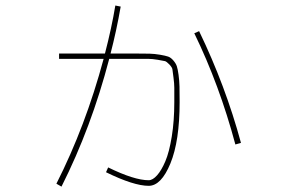

<svg xmlns="http://www.w3.org/2000/svg" viewBox="-20 -654 1040 703"><path d="M709 -540Q805.7 -339.8 862.3 -130.9L841.8 -125Q783.2 -343.8 691.4 -532.2ZM475.6 -458Q508.8 -458 527.3 -457.5Q545.9 -457 565.9 -453.6Q585.9 -450.2 595.7 -446.8Q605.5 -443.4 614.7 -432.6Q624 -421.9 627.4 -411.6Q630.9 -401.4 633.8 -379.9Q636.7 -358.4 637.2 -337.4Q637.7 -316.4 637.7 -280.3Q637.7 -137.7 604 -55.7Q570.3 26.4 524.4 26.4Q469.7 26.4 368.2 -23.4L376 -41Q471.7 5.9 524.4 5.9Q539.1 5.9 555.2 -12.2Q571.3 -30.3 585.4 -63.5Q599.6 -96.7 608.9 -153.8Q618.2 -210.9 618.2 -280.3Q618.2 -317.4 618.2 -332.5Q618.2 -347.7 615.2 -370.1Q612.3 -392.6 611.3 -399.9Q610.4 -407.2 600.1 -418Q589.8 -428.7 584 -430.2Q578.1 -431.6 557.6 -435.1Q537.1 -438.5 522.9 -438.5Q508.8 -438.5 475.6 -438.5H379.9Q314.5 -187.5 205.1 29.3L186.5 18.6Q293 -191.4 359.4 -438.5H196.3V-458H364.3Q388.7 -551.8 402.3 -633.8L421.9 -629.9Q406.2 -540 384.8 -458Z"/></svg>

Font: Mgen+ 1m thin
Style: Regular
Weight: 100
Designer: [Source Han Sans]
Ryoko NISHIZUKA  (kana & ideographs); Paul D. Hunt (Latin, Greek & Cyrillic); Wenlong ZHANG  (bopomofo
Version: Version 1.059.20150602